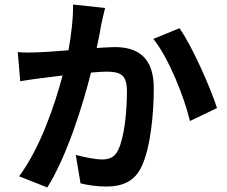

<svg xmlns="http://www.w3.org/2000/svg" viewBox="-20 -787 996 844"><path d="M301 -767C302 -707 294 -639 281 -566C220 -561 159 -556 98 -556C85 -556 72 -557 58 -558L69 -430C98 -435 147 -442 174 -445C192 -447 222 -451 255 -455C221 -326 157 -137 64 -12L188 37C275 -102 344 -325 380 -468C407 -470 430 -472 445 -472C506 -472 538 -462 538 -386C538 -293 526 -180 499 -127C485 -96 460 -86 428 -86C403 -86 349 -96 313 -106L334 19C365 27 410 33 446 33C518 33 571 11 602 -54C642 -137 656 -288 656 -400C656 -535 585 -580 485 -580C466 -580 437 -578 405 -576C412 -611 420 -645 424 -674C429 -698 436 -728 442 -752ZM654 -616C722 -532 790 -360 815 -255L934 -312C905 -402 826 -582 769 -663Z"/></svg>

Font: Kinto Sans
Style: Bold
Weight: 700
Designer: Authors: Ryoko NISHIZUKA  (kana & ideographs); Paul D. Hunt (Latin, Greek & Cyrillic); Wenlong ZHANG  (bopomofo); Sandol
Foundry: Adobe Systems Incorporated, ookami Inc.
Version: Version 0.001